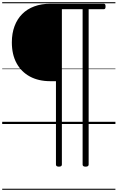

<svg xmlns="http://www.w3.org/2000/svg" viewBox="-20 -1130 1072 1750"><path d="M517 389Q490 389 490 370V-390H439Q331 -390 252.5 -432.5Q174 -475 131 -554Q88 -633 88 -744Q88 -826 112.5 -891.5Q137 -957 182.5 -1002.5Q228 -1048 293 -1072Q358 -1096 439 -1096H926Q934 -1096 938 -1090.5Q942 -1085 942 -1072Q942 -1057 938 -1051.5Q934 -1046 926 -1046H788V370Q788 389 760 389Q733 389 733 370V-1046H544V370Q544 389 517 389ZM0 590H1032V600H0ZM0 -20H1032V0H0ZM0 -505H1032V-500H0ZM0 -1110H1032V-1100H0Z"/></svg>

Font: Playwrite FR Moderne Guides
Style: Regular
Weight: 400
Designer: Veronika Burian, José Scaglione
Foundry: TypeTogether
Version: Version 1.003